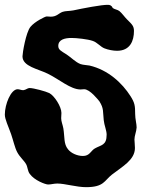

<svg xmlns="http://www.w3.org/2000/svg" viewBox="-22 -746 605 794"><path d="M543 -219C543 -234 537 -254 537 -274C537 -309 535 -321 518 -348C483 -403 425 -457 348 -475C338 -477 323 -477 311 -481C290 -489 273 -508 253 -521C231 -535 219 -540 219 -556C219 -583 247 -589 274 -589C295 -589 341 -584 361 -577C380 -571 394 -552 410 -546C425 -540 446 -536 462 -536C516 -536 532 -577 532 -618C532 -639 523 -646 503 -666C493 -676 482 -692 472 -700C465 -706 452 -707 444 -713C440 -724 431 -726 425 -726C400 -727 318 -711 281 -703C265 -700 248 -701 237 -697C220 -691 213 -677 188 -677C182 -677 177 -678 171 -678C165 -678 122 -657 104 -635C85 -612 71 -526 71 -513C71 -471 136 -461 176 -441C223 -418 270 -376 311 -376C316 -376 321 -377 326 -377C350 -377 384 -333 389 -327C408 -297 403 -285 407 -249C409 -228 419 -207 419 -189C419 -144 396 -147 370 -132C353 -122 349 -101 321 -101C298 -101 272 -112 259 -129C241 -151 246 -178 240 -215C237 -231 231 -244 231 -257C231 -264 232 -272 232 -279C232 -305 203 -350 182 -361C168 -368 117 -382 100 -382C92 -382 85 -374 74 -373C66 -373 58 -377 51 -377C23 -377 -2 -315 -2 -272C-2 -253 12 -225 24 -191C33 -165 39 -136 49 -117C60 -96 77 -83 86 -67C93 -54 92 -39 101 -27C120 0 166 17 177 17C189 17 201 13 215 13C247 13 294 28 334 28C408 28 409 1 441 -24C485 -58 536 -85 536 -134C536 -148 534 -161 534 -169C534 -185 542 -201 543 -219Z"/></svg>

Font: Freckle Face
Style: Regular
Weight: 400
Designer: Astigmatic (AOETI)
Foundry: Astigmatic (AOETI)
Version: Version 1.000